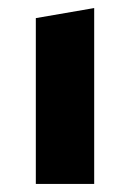

<svg xmlns="http://www.w3.org/2000/svg" viewBox="-20 -457 324 477"><path d="M69 -412 214 -437V0H69Z"/></svg>

Font: Ysabeau Ultrabold
Style: Regular
Weight: 800
Designer: Christian Thalmann (Catharsis Fonts)
Version: Version 0.003